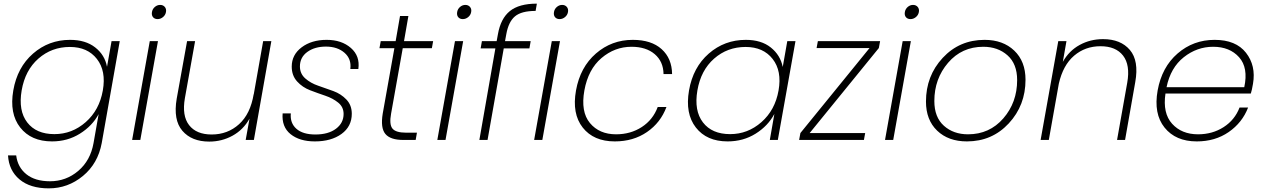

<svg xmlns="http://www.w3.org/2000/svg" viewBox="-20 -769 6953 1055"><path d="M365 -550Q450 -550 503 -508.5Q556 -467 568 -402L593 -543H638L539 17Q518 130 435.5 198Q353 266 248 266Q146 266 87.5 217Q29 168 24 85H69Q77 150 125 188.5Q173 227 255 227Q343 227 410 170Q477 113 494 17L522 -142Q487 -77 419 -34.5Q351 8 266 8Q151 8 91 -68.5Q31 -145 53 -272Q75 -399 161.5 -474.5Q248 -550 365 -550ZM545 -272Q564 -379 512.5 -445Q461 -511 364 -511Q264 -511 191 -447Q118 -383 99 -272Q80 -161 129.5 -96.5Q179 -32 279 -32Q376 -32 451 -98Q526 -164 545 -272Z M706 0 803 -543H848L751 0ZM815 -703Q818 -720 831 -731Q844 -742 860 -742Q876 -742 885.5 -731Q895 -720 892 -703Q889 -686 875.5 -675Q862 -664 846 -664Q830 -664 821 -674.5Q812 -685 815 -703Z M1471 -543 1375 0H1330L1351 -117Q1317 -56 1258 -23.5Q1199 9 1130 9Q1033 9 982 -50.5Q931 -110 951 -227L1008 -543H1052L996 -230Q979 -133 1019 -81.5Q1059 -30 1143 -30Q1231 -30 1293.5 -86.5Q1356 -143 1374 -252V-249L1426 -543Z M1913 -144Q1913 -74 1856.5 -33Q1800 8 1710 8Q1626 8 1576.5 -32Q1527 -72 1533 -146H1578Q1573 -93 1608.5 -61.5Q1644 -30 1713 -30Q1784 -30 1826 -61.5Q1868 -93 1868 -143Q1868 -181 1838.5 -205Q1809 -229 1767.5 -243Q1726 -257 1684 -273Q1642 -289 1612.5 -321.5Q1583 -354 1583 -403Q1583 -468 1637.5 -509Q1692 -550 1775 -550Q1857 -550 1908 -505.5Q1959 -461 1949 -390H1905Q1912 -445 1873 -479Q1834 -513 1771 -513Q1709 -513 1668.5 -483.5Q1628 -454 1628 -404Q1628 -364 1657.5 -338Q1687 -312 1728.5 -298Q1770 -284 1812 -268.5Q1854 -253 1883.5 -222Q1913 -191 1913 -144Z M2083 -145 2147 -504H2065L2072 -543H2154L2178 -681H2224L2200 -543H2360L2353 -504H2193L2129 -145Q2118 -85 2136.5 -62.5Q2155 -40 2211 -40H2271L2264 0H2196Q2125 0 2097.5 -33Q2070 -66 2083 -145Z M2383 0 2480 -543H2525L2428 0ZM2492 -703Q2495 -720 2508 -731Q2521 -742 2537 -742Q2553 -742 2562.5 -731Q2572 -720 2569 -703Q2566 -686 2552.5 -675Q2539 -664 2523 -664Q2507 -664 2498 -674.5Q2489 -685 2492 -703Z M2614 0 2702 -503H2621L2628 -543H2709L2716 -581Q2731 -667 2781.5 -708Q2832 -749 2930 -749L2923 -709Q2845 -709 2809.5 -679Q2774 -649 2762 -581L2755 -543H2896L2889 -503H2748L2659 0Z M2915 0 3012 -543H3057L2960 0ZM3024 -703Q3027 -720 3040 -731Q3053 -742 3069 -742Q3085 -742 3094.5 -731Q3104 -720 3101 -703Q3098 -686 3084.5 -675Q3071 -664 3055 -664Q3039 -664 3030 -674.5Q3021 -685 3024 -703Z M3457 -550Q3559 -550 3615.5 -499Q3672 -448 3673 -362H3626Q3625 -431 3577.5 -471.5Q3530 -512 3450 -512Q3358 -512 3285 -450Q3212 -388 3191 -272Q3170 -155 3221.5 -93Q3273 -31 3365 -31Q3445 -31 3506.5 -71Q3568 -111 3594 -181H3642Q3610 -95 3535 -43.5Q3460 8 3358 8Q3242 8 3182 -68Q3122 -144 3145 -272Q3168 -400 3254.5 -475Q3341 -550 3457 -550Z M4078 -550Q4163 -550 4215.5 -508Q4268 -466 4281 -401L4306 -543H4351L4254 0H4210L4235 -143Q4200 -77 4132 -34.5Q4064 8 3978 8Q3863 8 3803.5 -68.5Q3744 -145 3766 -272Q3788 -399 3874.5 -474.5Q3961 -550 4078 -550ZM4258 -272Q4277 -379 4225.5 -445Q4174 -511 4077 -511Q3977 -511 3904 -447Q3831 -383 3812 -272Q3793 -161 3842.5 -96.5Q3892 -32 3992 -32Q4089 -32 4164 -98Q4239 -164 4258 -272Z M4816 -543 4809 -505 4429 -38H4734L4727 0H4371L4378 -38L4758 -505H4467L4474 -543Z M4843 0 4940 -543H4985L4888 0ZM4952 -703Q4955 -720 4968 -731Q4981 -742 4997 -742Q5013 -742 5022.5 -731Q5032 -720 5029 -703Q5026 -686 5012.5 -675Q4999 -664 4983 -664Q4967 -664 4958 -674.5Q4949 -685 4952 -703Z M5615 -331Q5615 -190 5523 -91Q5431 8 5293 8Q5191 8 5129.5 -51Q5068 -110 5068 -211Q5068 -352 5160 -451Q5252 -550 5390 -550Q5491 -550 5553 -491Q5615 -432 5615 -331ZM5114 -214Q5114 -125 5166.5 -78Q5219 -31 5299 -31Q5417 -31 5493 -118.5Q5569 -206 5569 -329Q5569 -418 5516 -465Q5463 -512 5383 -512Q5265 -512 5189.5 -424Q5114 -336 5114 -214Z M6118 0 6174 -315Q6191 -412 6151 -463.5Q6111 -515 6027 -515Q5943 -515 5882 -463Q5821 -411 5798 -309L5743 0H5698L5795 -543H5840L5820 -429Q5854 -490 5912.5 -522Q5971 -554 6041 -554Q6138 -554 6188.5 -494.5Q6239 -435 6218 -318L6162 0Z M6646 -512Q6557 -512 6484.5 -454.5Q6412 -397 6390 -290H6817Q6840 -397 6788.5 -454.5Q6737 -512 6646 -512ZM6838 -178Q6806 -95 6731.5 -43.5Q6657 8 6556 8Q6440 8 6379 -68Q6318 -144 6341 -272Q6364 -400 6450.5 -475Q6537 -550 6654 -550Q6771 -550 6826.5 -479Q6882 -408 6865 -309Q6859 -273 6853 -255H6384Q6368 -147 6420.5 -89Q6473 -31 6563 -31Q6642 -31 6703.5 -70.5Q6765 -110 6791 -178Z"/></svg>

Font: Poppins ExtraLight
Style: Italic
Weight: 275
Italic angle: -10°
Designer: Ninad Kale (Devanagari), Jonny Pinhorn (Latin)
Foundry: Indian Type Foundry
Version: Version 3.200;PS 1.000;hotconv 16.6.54;makeotf.lib2.5.65590